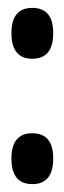

<svg xmlns="http://www.w3.org/2000/svg" viewBox="-20 -491 163 487"><path d="M62 -24Q9 -24 9 -89Q9 -153 62 -153Q115 -153 115 -89Q115 -24 62 -24ZM62 -342Q9 -342 9 -407Q9 -471 62 -471Q115 -471 115 -407Q115 -342 62 -342Z"/></svg>

Font: Bricolage Grotesque 96pt Condensed Medium
Style: Regular
Weight: 500
Width: 3
Designer: Mathieu Triay
Foundry: Atelier Triay
Version: Version 1.001; ttfautohint (v1.8.4.7-5d5b);gftools[0.9.33.de